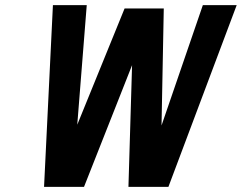

<svg xmlns="http://www.w3.org/2000/svg" viewBox="-20 -731 946 751"><path d="M187 -710.9H319.3L282.2 -243.2L467.3 -697.8H620.6L611.8 -240.2L773.4 -710.9H905.8L638.7 0H482.4L496.6 -476.1L308.6 0H152.3Z"/></svg>

Font: Tuffy
Style: BoldItalic
Weight: 700
Italic angle: -12°
Designer: Thatcher Ulrich, Karoly Barta, Michael Everson
Version: Version 001.271